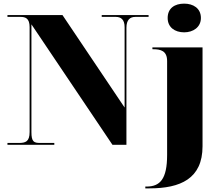

<svg xmlns="http://www.w3.org/2000/svg" viewBox="-20 -797 1225 1057"><path d="M994 -619C1043 -619 1086 -647 1086 -698C1086 -752 1043 -777 994 -777C942 -777 903 -752 903 -698C903 -647 942 -619 994 -619ZM21 0H279V-10H201C166 -10 153 -17 153 -70V-663L599 0H676V-644C676 -687 695 -704 725 -704H798V-714H540V-704H618C645 -704 666 -690 666 -648V-205L324 -714H21V-704H93C119 -704 143 -697 143 -648V-70C143 -17 120 -10 84 -10H21ZM780 240H803C973 240 1095 187 1095 8V-536H819V-526H823C865 -526 900 -517 900 -461V56C900 189 861 230 787 230H780Z"/></svg>

Font: Noto Serif Display Black
Style: Regular
Weight: 900
Designer: Monotype Design Team
Foundry: Monotype Imaging Inc.
Version: Version 2.009